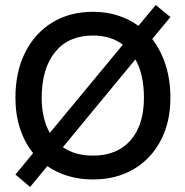

<svg xmlns="http://www.w3.org/2000/svg" viewBox="-20 -707 739 765"><path d="M41.5 -317.5Q41.5 -420.5 80 -497.5Q118.5 -574.5 188 -617.2Q257.5 -660 350.5 -660Q403 -660 448.8 -645.5Q494.5 -631 531.5 -604L600.5 -687L659 -639L586.5 -551.5Q621 -507 640 -447.8Q659 -388.5 659 -317.5Q659 -220 620.2 -146.8Q581.5 -73.5 512.2 -32.8Q443 8 350.5 8Q297 8 251.2 -5.8Q205.5 -19.5 168.5 -45L100 38L41.5 -11.5L112 -97Q78 -139 59.8 -194.8Q41.5 -250.5 41.5 -317.5ZM146 -317.5Q146.5 -233.5 178.5 -177.5L469.5 -529Q421 -565.5 350.5 -565.5Q253.5 -565.5 200 -500.2Q146.5 -435 146 -317.5ZM553.5 -317.5Q553.5 -410 519.5 -470.5L230.5 -120.5Q279 -87 350.5 -87Q446.5 -87 500 -147.8Q553.5 -208.5 553.5 -317.5Z"/></svg>

Font: Overused Grotesk Medium
Style: Regular
Weight: 525
Version: Version 0.004